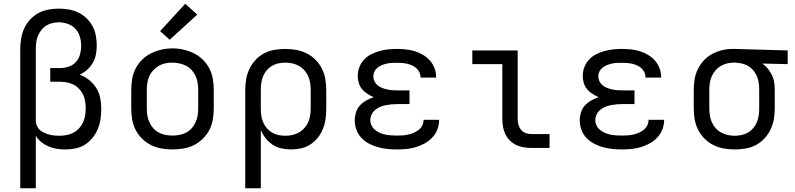

<svg xmlns="http://www.w3.org/2000/svg" viewBox="-20 -789 4240 1024"><path d="M88 215V-525Q88 -553 92.5 -581.5Q97 -610 108.5 -636Q120 -662 139.5 -683.5Q159 -705 183.5 -718.5Q208 -732 236.5 -737.5Q265 -743 293 -743Q320 -743 346.5 -738.5Q373 -734 397 -722.5Q421 -711 441 -692Q461 -673 473.5 -649.5Q486 -626 491 -599.5Q496 -573 496 -546Q496 -522 491.5 -498.5Q487 -475 475 -454Q463 -433 445 -417Q427 -401 405 -391Q432 -381 455 -362.5Q478 -344 493.5 -319.5Q509 -295 514.5 -266Q520 -237 520 -208Q520 -181 516 -153.5Q512 -126 501.5 -101Q491 -76 473.5 -54Q456 -32 433 -17.5Q410 -3 382.5 2.5Q355 8 328 8Q305 8 282.5 4.5Q260 1 239 -8Q218 -17 200 -31.5Q182 -46 171 -65V215ZM296 -65Q315 -65 334.5 -68.5Q354 -72 371 -81Q388 -90 401.5 -104.5Q415 -119 423 -136.5Q431 -154 434 -173.5Q437 -193 437 -212Q437 -231 434 -249.5Q431 -268 423 -284.5Q415 -301 402 -315Q389 -329 372.5 -337.5Q356 -346 337.5 -349.5Q319 -353 300 -353H248V-426H300Q323 -426 346 -433.5Q369 -441 384.5 -458Q400 -475 406.5 -498Q413 -521 413 -544Q413 -569 406 -593Q399 -617 382.5 -635Q366 -653 342 -661.5Q318 -670 293 -670Q275 -670 257.5 -665.5Q240 -661 225 -651.5Q210 -642 199 -627Q188 -612 181.5 -595.5Q175 -579 173 -561Q171 -543 171 -525V-146V-142Q172 -128 178 -115.5Q184 -103 194 -94.5Q204 -86 216.5 -80.5Q229 -75 242 -71.5Q255 -68 268.5 -66.5Q282 -65 296 -65Z M900 8Q871 8 841.5 3Q812 -2 786 -15Q760 -28 738.5 -49Q717 -70 703.5 -96Q690 -122 685 -151.5Q680 -181 680 -210V-310Q680 -339 685 -368.5Q690 -398 703.5 -424Q717 -450 738.5 -471Q760 -492 786.5 -505Q813 -518 842 -524.5Q871 -531 900 -531Q929 -531 958 -524.5Q987 -518 1013.5 -505Q1040 -492 1061.5 -471Q1083 -450 1096.5 -424Q1110 -398 1115 -368.5Q1120 -339 1120 -310V-210Q1120 -181 1115 -151.5Q1110 -122 1096.5 -96Q1083 -70 1061.5 -49Q1040 -28 1014 -15Q988 -2 958.5 3Q929 8 900 8ZM900 -66Q919 -66 937.5 -69.5Q956 -73 973 -82Q990 -91 1002.5 -105Q1015 -119 1023 -136.5Q1031 -154 1034 -172.5Q1037 -191 1037 -210V-310Q1037 -329 1034 -348Q1031 -367 1023 -384Q1015 -401 1002 -415.5Q989 -430 972 -438.5Q955 -447 936 -451Q917 -455 898 -455Q879 -455 860.5 -451Q842 -447 826 -437.5Q810 -428 797 -414Q784 -400 776.5 -383Q769 -366 766 -347.5Q763 -329 763 -310V-210Q763 -191 766 -172.5Q769 -154 777 -136.5Q785 -119 797.5 -105Q810 -91 827 -82Q844 -73 862.5 -69.5Q881 -66 900 -66ZM885 -577 834 -623 968 -769 1032 -711Z M1288 215V-310Q1288 -339 1293 -367.5Q1298 -396 1310.5 -422Q1323 -448 1343 -469.5Q1363 -491 1388.5 -504.5Q1414 -518 1443 -523Q1472 -528 1501 -528Q1530 -528 1559 -523Q1588 -518 1614.5 -505Q1641 -492 1662 -471Q1683 -450 1696.5 -423.5Q1710 -397 1715 -368Q1720 -339 1720 -310V-210Q1720 -183 1716.5 -156Q1713 -129 1703 -103.5Q1693 -78 1676 -56Q1659 -34 1636 -19Q1613 -4 1586.5 2Q1560 8 1532 8Q1507 8 1481.5 2.5Q1456 -3 1434.5 -17Q1413 -31 1397 -51.5Q1381 -72 1371 -96V215ZM1501 -65Q1520 -65 1538.5 -69Q1557 -73 1573.5 -82Q1590 -91 1603 -105.5Q1616 -120 1623.5 -137Q1631 -154 1634 -172.5Q1637 -191 1637 -210V-310Q1637 -329 1634 -347.5Q1631 -366 1623.5 -383Q1616 -400 1603 -414.5Q1590 -429 1573.5 -438Q1557 -447 1538.5 -451Q1520 -455 1501 -455Q1483 -455 1464.5 -451Q1446 -447 1430 -437.5Q1414 -428 1402 -413.5Q1390 -399 1383 -382Q1376 -365 1373.5 -346.5Q1371 -328 1371 -310V-210Q1371 -192 1373.5 -173.5Q1376 -155 1383 -138Q1390 -121 1402 -106.5Q1414 -92 1430 -82.5Q1446 -73 1464 -69Q1482 -65 1501 -65Z M2097 8Q2072 8 2046.5 5.5Q2021 3 1996 -4Q1971 -11 1948 -23Q1925 -35 1907.5 -53.5Q1890 -72 1881 -96.5Q1872 -121 1872 -147Q1872 -168 1878.5 -189.5Q1885 -211 1900 -227Q1915 -243 1934 -253.5Q1953 -264 1973 -271Q1956 -278 1939.5 -288.5Q1923 -299 1911 -313.5Q1899 -328 1893.5 -346.5Q1888 -365 1888 -384Q1888 -408 1896.5 -430.5Q1905 -453 1921 -470.5Q1937 -488 1958.5 -499Q1980 -510 2003 -516.5Q2026 -523 2049.5 -525.5Q2073 -528 2097 -528Q2121 -528 2145 -525.5Q2169 -523 2192 -516Q2215 -509 2236 -496.5Q2257 -484 2273 -466Q2289 -448 2297.5 -425Q2306 -402 2306 -378Q2306 -377 2306 -376.5Q2306 -376 2306 -375H2223Q2223 -375 2223 -375.5Q2223 -376 2223 -376Q2223 -390 2217 -403Q2211 -416 2201 -425Q2191 -434 2178 -440Q2165 -446 2151.5 -449Q2138 -452 2124.5 -453Q2111 -454 2097 -454Q2084 -454 2070.5 -453.5Q2057 -453 2043.5 -450Q2030 -447 2017.5 -442Q2005 -437 1994 -428.5Q1983 -420 1977 -408Q1971 -396 1971 -382Q1971 -368 1977 -355.5Q1983 -343 1994 -334Q2005 -325 2018 -320Q2031 -315 2044.5 -312Q2058 -309 2072 -308Q2086 -307 2100 -307H2164V-234H2100Q2084 -234 2068.5 -232.5Q2053 -231 2037.5 -228Q2022 -225 2007.5 -219Q1993 -213 1981 -203Q1969 -193 1962 -178.5Q1955 -164 1955 -148Q1955 -148 1955 -148Q1955 -148 1955 -148Q1955 -133 1962 -119Q1969 -105 1981 -95.5Q1993 -86 2007 -80Q2021 -74 2036 -71Q2051 -68 2066.5 -67Q2082 -66 2097 -66Q2113 -66 2128 -67Q2143 -68 2158 -71.5Q2173 -75 2187 -81Q2201 -87 2213 -96.5Q2225 -106 2232 -120Q2239 -134 2239 -150Q2239 -150 2239 -150Q2239 -150 2239 -150H2322Q2322 -149 2322 -149Q2322 -149 2322 -148Q2322 -123 2312.5 -98.5Q2303 -74 2285.5 -55.5Q2268 -37 2245.5 -24.5Q2223 -12 2198.5 -4.5Q2174 3 2148.5 5.5Q2123 8 2097 8Z M2813 0Q2793 0 2772 -3.5Q2751 -7 2732.5 -16Q2714 -25 2699 -40Q2684 -55 2675 -74Q2666 -93 2662.5 -113.5Q2659 -134 2659 -155V-447H2499V-520H2741V-155Q2741 -139 2745 -124Q2749 -109 2758.5 -97Q2768 -85 2783 -79.5Q2798 -74 2813 -74H2911V0Z M3297 8Q3272 8 3246.5 5.5Q3221 3 3196 -4Q3171 -11 3148 -23Q3125 -35 3107.5 -53.5Q3090 -72 3081 -96.5Q3072 -121 3072 -147Q3072 -168 3078.5 -189.5Q3085 -211 3100 -227Q3115 -243 3134 -253.5Q3153 -264 3173 -271Q3156 -278 3139.5 -288.5Q3123 -299 3111 -313.5Q3099 -328 3093.5 -346.5Q3088 -365 3088 -384Q3088 -408 3096.5 -430.5Q3105 -453 3121 -470.5Q3137 -488 3158.5 -499Q3180 -510 3203 -516.5Q3226 -523 3249.5 -525.5Q3273 -528 3297 -528Q3321 -528 3345 -525.5Q3369 -523 3392 -516Q3415 -509 3436 -496.5Q3457 -484 3473 -466Q3489 -448 3497.5 -425Q3506 -402 3506 -378Q3506 -377 3506 -376.5Q3506 -376 3506 -375H3423Q3423 -375 3423 -375.5Q3423 -376 3423 -376Q3423 -390 3417 -403Q3411 -416 3401 -425Q3391 -434 3378 -440Q3365 -446 3351.5 -449Q3338 -452 3324.5 -453Q3311 -454 3297 -454Q3284 -454 3270.5 -453.5Q3257 -453 3243.5 -450Q3230 -447 3217.5 -442Q3205 -437 3194 -428.5Q3183 -420 3177 -408Q3171 -396 3171 -382Q3171 -368 3177 -355.5Q3183 -343 3194 -334Q3205 -325 3218 -320Q3231 -315 3244.5 -312Q3258 -309 3272 -308Q3286 -307 3300 -307H3364V-234H3300Q3284 -234 3268.5 -232.5Q3253 -231 3237.5 -228Q3222 -225 3207.5 -219Q3193 -213 3181 -203Q3169 -193 3162 -178.5Q3155 -164 3155 -148Q3155 -148 3155 -148Q3155 -148 3155 -148Q3155 -133 3162 -119Q3169 -105 3181 -95.5Q3193 -86 3207 -80Q3221 -74 3236 -71Q3251 -68 3266.5 -67Q3282 -66 3297 -66Q3313 -66 3328 -67Q3343 -68 3358 -71.5Q3373 -75 3387 -81Q3401 -87 3413 -96.5Q3425 -106 3432 -120Q3439 -134 3439 -150Q3439 -150 3439 -150Q3439 -150 3439 -150H3522Q3522 -149 3522 -149Q3522 -149 3522 -148Q3522 -123 3512.5 -98.5Q3503 -74 3485.5 -55.5Q3468 -37 3445.5 -24.5Q3423 -12 3398.5 -4.5Q3374 3 3348.5 5.5Q3323 8 3297 8Z M3899 8Q3870 8 3841 3Q3812 -2 3785.5 -15Q3759 -28 3738 -49Q3717 -70 3703.5 -96.5Q3690 -123 3685 -152Q3680 -181 3680 -210V-310Q3680 -338 3684.5 -366Q3689 -394 3701.5 -419.5Q3714 -445 3733 -466Q3752 -487 3777 -500.5Q3802 -514 3829 -521Q3856 -528 3885 -528Q3888 -528 3892 -528Q3896 -528 3900 -528L4181 -520V-447L4046 -450Q4062 -439 4075 -423Q4088 -407 4097 -388.5Q4106 -370 4109 -350Q4112 -330 4112 -310V-210Q4112 -181 4107 -152.5Q4102 -124 4089.5 -98Q4077 -72 4057 -50.5Q4037 -29 4011.5 -15.5Q3986 -2 3957 3Q3928 8 3899 8ZM3899 -65Q3917 -65 3935.5 -69Q3954 -73 3970 -82.5Q3986 -92 3998 -106.5Q4010 -121 4017 -138Q4024 -155 4026.5 -173.5Q4029 -192 4029 -210V-310Q4029 -327 4027 -344.5Q4025 -362 4018.5 -378.5Q4012 -395 4001.5 -409Q3991 -423 3976.5 -433Q3962 -443 3945 -448Q3928 -453 3911 -454L3900 -455Q3898 -455 3895.5 -455Q3893 -455 3891 -455Q3873 -455 3855 -450Q3837 -445 3821.5 -435.5Q3806 -426 3794.5 -412Q3783 -398 3775.5 -381Q3768 -364 3765.5 -346Q3763 -328 3763 -310V-210Q3763 -191 3766 -172.5Q3769 -154 3776.5 -137Q3784 -120 3797 -105.5Q3810 -91 3826.5 -82Q3843 -73 3861.5 -69Q3880 -65 3899 -65Z"/></svg>

Font: Bmono
Style: Regular
Weight: 400
Monospace: yes
Designer: Belleve Invis
Foundry: Belleve Invis
Version: Version 11.2.2; ttfautohint (v1.8.2)